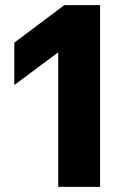

<svg xmlns="http://www.w3.org/2000/svg" viewBox="-20 -732 503 752"><path d="M208 -527 36 -399V-565L232 -712H372V0H208Z"/></svg>

Font: Metropolitano
Style: Bold
Weight: 700
Designer: Fonts by Alex Slobzheninov & Chris M. Simpson / Changes by Cristiano Sobral
Foundry: Fonts by Alex Slobzheninov & Chris M. Simpson / Changes by Cristiano Sobral
Version: Version 1.00;August 30, 2020;FontCreator 13.0.0.2681 64-bit